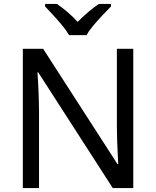

<svg xmlns="http://www.w3.org/2000/svg" viewBox="-20 -964 800 984"><path d="M663 0H558L176 -593H172Q174 -570 175.5 -538.5Q177 -507 178.5 -471.5Q180 -436 180 -399V0H97V-714H201L582 -123H586Q585 -139 583.5 -171Q582 -203 580.5 -241Q579 -279 579 -311V-714H663ZM334 -784Q321 -807 299 -833.5Q277 -860 253 -886Q229 -912 211 -931V-944H271Q297 -927 325 -903Q353 -879 378 -852Q405 -879 433 -903Q461 -927 487 -944H549V-931Q530 -912 505.5 -886Q481 -860 458.5 -833.5Q436 -807 424 -784Z"/></svg>

Font: Noto Sans Devanagari
Style: Regular
Weight: 400
Designer: Jelle Bosma - Monotype Design Team
Foundry: Monotype Imaging Inc.
Version: Version 2.003